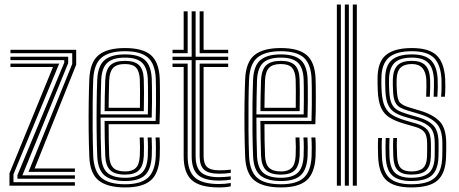

<svg xmlns="http://www.w3.org/2000/svg" viewBox="-20 -820 2026 848"><path d="M105.8 -61 299 -537.5V-585H26.2V-600H316.5V-534.2L133 -76H310.8V-61ZM57 -30.5V-46.5L263.8 -543.5V-554.5H26.2V-569.5H281.2V-541.2L78.8 -45.5H310.8V-30.5ZM21.8 0V-54.5L214 -524H26.2V-539.2H241.5L39.5 -50.5V-15.2H310.8V0Z M532.8 7.8Q454.2 7.8 415.9 -22.8Q377.5 -53.2 374.5 -127.8Q372.2 -183 371.6 -244.1Q371 -305.2 371.8 -364Q372.5 -422.8 374.5 -471Q378 -546.2 416 -577Q454 -607.8 532 -607.8Q610 -607.8 646.1 -576.9Q682.2 -546 685.5 -473.2Q686 -465.8 686.2 -443.4Q686.5 -421 686.6 -390.9Q686.8 -360.8 686.2 -329.1Q685.8 -297.5 684.5 -271.5H459.8Q459.8 -233.2 460.4 -200.2Q461 -167.2 462.2 -133.2Q463.8 -95.5 480.1 -79.1Q496.5 -62.8 532.8 -62.8Q563.8 -62.8 579.6 -78.1Q595.5 -93.5 597.5 -132.2Q599.5 -171.2 597 -212.8H614.5Q615.8 -192 615.8 -169.2Q615.8 -146.5 615.2 -131.5Q613 -87.2 593.6 -68Q574.2 -48.8 532.8 -48.8Q487.2 -48.8 466.9 -68.4Q446.5 -88 444.8 -132.5Q443.2 -170.8 442.6 -210.1Q442 -249.5 441.8 -286H667.5Q668.8 -321 669 -360.4Q669.2 -399.8 668.9 -431Q668.5 -462.2 668 -472.5Q665 -537.5 633.4 -565.6Q601.8 -593.8 532 -593.8Q462.8 -593.8 428.9 -565.8Q395 -537.8 391.8 -469Q390 -426.2 389.4 -367.1Q388.8 -308 389.2 -245.6Q389.8 -183.2 391.8 -130.5Q394.8 -64.5 427.1 -35.4Q459.5 -6.2 532.8 -6.2Q601.2 -6.2 633 -34.6Q664.8 -63 668 -129.5Q668.8 -145 668.6 -169.5Q668.5 -194 667 -212.8H684.8Q686.2 -194 686.2 -169.4Q686.2 -144.8 685.5 -128.8Q682 -55.5 646.4 -23.9Q610.8 7.8 532.8 7.8ZM532.8 -20.5Q471.5 -20.5 441.8 -45.2Q412 -70 409.5 -130.5Q407.5 -177.5 406.9 -238Q406.2 -298.5 406.9 -359.2Q407.5 -420 409.5 -467.8Q412.2 -529.8 442 -554.8Q471.8 -579.8 532 -579.8Q592.5 -579.8 620.1 -554.8Q647.8 -529.8 650.2 -472Q650.8 -462.8 651.1 -435.5Q651.5 -408.2 651.4 -372.2Q651.2 -336.2 650 -300.5H424.2Q424.2 -256.5 424.9 -212.1Q425.5 -167.8 427 -131.8Q429.2 -78.5 454.5 -56.6Q479.8 -34.8 532.8 -34.8Q582.2 -34.8 606.1 -56.4Q630 -78 632.8 -130.5Q633.5 -146 633.5 -169.6Q633.5 -193.2 632 -212.8H649.8Q651 -193 651 -169.5Q651 -146 650.2 -130Q647.2 -71.2 620 -45.9Q592.8 -20.5 532.8 -20.5ZM424.2 -314.8H633Q633.8 -346.5 633.8 -378.5Q633.8 -410.5 633.5 -435.6Q633.2 -460.8 632.8 -471Q630.5 -521.2 607.1 -543.4Q583.8 -565.5 532 -565.5Q478.8 -565.5 454.1 -542.8Q429.5 -520 427 -467Q425.8 -433.2 425.1 -393.2Q424.5 -353.2 424.2 -314.8ZM442 -329.2Q442 -355.5 442.8 -394.4Q443.5 -433.2 444.8 -466Q446.8 -512 467.2 -531.6Q487.8 -551.2 532 -551.2Q574.2 -551.2 593.8 -532.5Q613.2 -513.8 615 -470.5Q615.8 -455.2 616 -413.6Q616.2 -372 615.2 -329.2ZM459.8 -343.8H598Q598.8 -385 598.4 -421.4Q598 -457.8 597.5 -469.2Q596 -504 581.5 -520.6Q567 -537.2 532 -537.2Q495.5 -537.2 479.6 -520Q463.8 -502.8 462.2 -465.2Q461.2 -433.5 460.6 -404Q460 -374.5 459.8 -343.8Z M947 -22.5Q882.5 -22.5 854.5 -47.4Q826.5 -72.2 826.5 -130V-554.5H742V-569.5H826.5V-770H844V-569.5H987.8V-554.5H844V-130Q844 -80.5 867.9 -59Q891.8 -37.5 947 -37.5Q972.2 -37.5 999.2 -41.2V-26.5Q977.5 -22.5 947 -22.5ZM742 -585V-600H791.2V-770H808.8V-585ZM861.8 -585V-770H879.2V-600H987.8V-585ZM947 7.8Q863.5 7.8 827.4 -24.2Q791.2 -56.2 791.2 -130V-524H742V-539.2H808.8V-130Q808.8 -64.2 840.9 -35.8Q873 -7.2 947 -7.2Q974.5 -7.2 999.2 -11.8V3Q979 7.8 947 7.8ZM947 -52.8Q901.2 -52.8 881.5 -70.6Q861.8 -88.5 861.8 -130V-539.2H987.8V-524H879.2V-130Q879.2 -96.5 895 -82.1Q910.8 -67.8 947 -67.8Q959.8 -67.8 973 -68.4Q986.2 -69 999.2 -71V-56.5Q975.2 -52.8 947 -52.8Z M1221 7.8Q1142.5 7.8 1104.1 -22.8Q1065.8 -53.2 1062.8 -127.8Q1060.5 -183 1059.9 -244.1Q1059.2 -305.2 1060 -364Q1060.8 -422.8 1062.8 -471Q1066.2 -546.2 1104.2 -577Q1142.2 -607.8 1220.2 -607.8Q1298.2 -607.8 1334.4 -576.9Q1370.5 -546 1373.8 -473.2Q1374.2 -465.8 1374.5 -443.4Q1374.8 -421 1374.9 -390.9Q1375 -360.8 1374.5 -329.1Q1374 -297.5 1372.8 -271.5H1148Q1148 -233.2 1148.6 -200.2Q1149.2 -167.2 1150.5 -133.2Q1152 -95.5 1168.4 -79.1Q1184.8 -62.8 1221 -62.8Q1252 -62.8 1267.9 -78.1Q1283.8 -93.5 1285.8 -132.2Q1287.8 -171.2 1285.2 -212.8H1302.8Q1304 -192 1304 -169.2Q1304 -146.5 1303.5 -131.5Q1301.2 -87.2 1281.9 -68Q1262.5 -48.8 1221 -48.8Q1175.5 -48.8 1155.1 -68.4Q1134.8 -88 1133 -132.5Q1131.5 -170.8 1130.9 -210.1Q1130.2 -249.5 1130 -286H1355.8Q1357 -321 1357.2 -360.4Q1357.5 -399.8 1357.1 -431Q1356.8 -462.2 1356.2 -472.5Q1353.2 -537.5 1321.6 -565.6Q1290 -593.8 1220.2 -593.8Q1151 -593.8 1117.1 -565.8Q1083.2 -537.8 1080 -469Q1078.2 -426.2 1077.6 -367.1Q1077 -308 1077.5 -245.6Q1078 -183.2 1080 -130.5Q1083 -64.5 1115.4 -35.4Q1147.8 -6.2 1221 -6.2Q1289.5 -6.2 1321.2 -34.6Q1353 -63 1356.2 -129.5Q1357 -145 1356.9 -169.5Q1356.8 -194 1355.2 -212.8H1373Q1374.5 -194 1374.5 -169.4Q1374.5 -144.8 1373.8 -128.8Q1370.2 -55.5 1334.6 -23.9Q1299 7.8 1221 7.8ZM1221 -20.5Q1159.8 -20.5 1130 -45.2Q1100.2 -70 1097.8 -130.5Q1095.8 -177.5 1095.1 -238Q1094.5 -298.5 1095.1 -359.2Q1095.8 -420 1097.8 -467.8Q1100.5 -529.8 1130.2 -554.8Q1160 -579.8 1220.2 -579.8Q1280.8 -579.8 1308.4 -554.8Q1336 -529.8 1338.5 -472Q1339 -462.8 1339.4 -435.5Q1339.8 -408.2 1339.6 -372.2Q1339.5 -336.2 1338.2 -300.5H1112.5Q1112.5 -256.5 1113.1 -212.1Q1113.8 -167.8 1115.2 -131.8Q1117.5 -78.5 1142.8 -56.6Q1168 -34.8 1221 -34.8Q1270.5 -34.8 1294.4 -56.4Q1318.2 -78 1321 -130.5Q1321.8 -146 1321.8 -169.6Q1321.8 -193.2 1320.2 -212.8H1338Q1339.2 -193 1339.2 -169.5Q1339.2 -146 1338.5 -130Q1335.5 -71.2 1308.2 -45.9Q1281 -20.5 1221 -20.5ZM1112.5 -314.8H1321.2Q1322 -346.5 1322 -378.5Q1322 -410.5 1321.8 -435.6Q1321.5 -460.8 1321 -471Q1318.8 -521.2 1295.4 -543.4Q1272 -565.5 1220.2 -565.5Q1167 -565.5 1142.4 -542.8Q1117.8 -520 1115.2 -467Q1114 -433.2 1113.4 -393.2Q1112.8 -353.2 1112.5 -314.8ZM1130.2 -329.2Q1130.2 -355.5 1131 -394.4Q1131.8 -433.2 1133 -466Q1135 -512 1155.5 -531.6Q1176 -551.2 1220.2 -551.2Q1262.5 -551.2 1282 -532.5Q1301.5 -513.8 1303.2 -470.5Q1304 -455.2 1304.2 -413.6Q1304.5 -372 1303.5 -329.2ZM1148 -343.8H1286.2Q1287 -385 1286.6 -421.4Q1286.2 -457.8 1285.8 -469.2Q1284.2 -504 1269.8 -520.6Q1255.2 -537.2 1220.2 -537.2Q1183.8 -537.2 1167.9 -520Q1152 -502.8 1150.5 -465.2Q1149.5 -433.5 1148.9 -404Q1148.2 -374.5 1148 -343.8Z M1538.2 0V-800H1556V0ZM1467.8 0V-800H1485.5V0ZM1503 0V-800H1520.8V0Z M1796 -48.8Q1756.5 -48.8 1737.5 -67.2Q1718.5 -85.8 1717 -131.2Q1716.2 -152 1716 -171.4Q1715.8 -190.8 1717 -210.5H1733.5Q1732.2 -190.8 1732.6 -172.6Q1733 -154.5 1733.8 -131.8Q1734.8 -94.5 1749.4 -78.6Q1764 -62.8 1796 -62.8Q1831.8 -62.8 1848.1 -77.5Q1864.5 -92.2 1866 -127.8Q1866.8 -147.8 1866.6 -158.1Q1866.5 -168.5 1866.5 -187Q1866.2 -222 1854 -236.8Q1841.8 -251.5 1815.5 -259.2L1766 -273.5Q1727 -284.8 1701.8 -300.1Q1676.5 -315.5 1663.6 -343Q1650.8 -370.5 1648.5 -418Q1647.8 -436.5 1647.6 -447.2Q1647.5 -458 1647.5 -471.2Q1647 -546 1684.4 -576.9Q1721.8 -607.8 1799.5 -607.8Q1874 -607.8 1907.9 -576.1Q1941.8 -544.5 1946.2 -472Q1947 -460.2 1946.9 -436.6Q1946.8 -413 1944.8 -392.8H1928.2Q1930.2 -413.8 1930.2 -437Q1930.2 -460.2 1929.8 -471.5Q1926 -536 1896 -564.9Q1866 -593.8 1799.5 -593.8Q1727.8 -593.8 1695.9 -564.5Q1664 -535.2 1664.5 -470Q1664.2 -458.2 1664.4 -446.5Q1664.5 -434.8 1665.5 -418.2Q1668 -373.2 1680 -348.6Q1692 -324 1714.5 -311Q1737 -298 1770.8 -288L1819.8 -273.8Q1852.8 -264 1868 -245.9Q1883.2 -227.8 1883.2 -187Q1883.2 -166.8 1883.4 -157Q1883.5 -147.2 1882.8 -127Q1881.5 -86.2 1862 -67.5Q1842.5 -48.8 1796 -48.8ZM1796 -20.5Q1739 -20.5 1712.2 -45.4Q1685.5 -70.2 1683.5 -130Q1682.8 -149.8 1682.6 -171Q1682.5 -192.2 1683.5 -210.5H1700.2Q1699.2 -192.2 1699.4 -171.4Q1699.5 -150.5 1700.2 -130.8Q1702 -78 1725 -56.4Q1748 -34.8 1796 -34.8Q1849.2 -34.8 1873.8 -55.8Q1898.2 -76.8 1899.8 -127.2Q1900.2 -143.8 1900.1 -156.9Q1900 -170 1900 -187Q1900 -236.2 1880.2 -256.8Q1860.5 -277.2 1823.8 -288L1775.2 -301.8Q1745.8 -310.2 1725.9 -321.6Q1706 -333 1695.1 -355.1Q1684.2 -377.2 1682.2 -418Q1681.5 -433 1681.4 -445.5Q1681.2 -458 1681.2 -469.8Q1680.8 -528.5 1709.4 -554.1Q1738 -579.8 1799.5 -579.8Q1858.2 -579.8 1884.1 -553.1Q1910 -526.5 1913 -470.8Q1913.8 -458 1913.5 -434.9Q1913.2 -411.8 1911.8 -392.8H1895.2Q1896.2 -411.5 1896.6 -435.9Q1897 -460.2 1896.5 -468.5Q1894 -520.8 1870.6 -543.1Q1847.2 -565.5 1799.5 -565.5Q1746.2 -565.5 1722.8 -542.8Q1699.2 -520 1698.2 -470.2Q1697.8 -453.8 1698.1 -443.4Q1698.5 -433 1699.2 -418.5Q1700.8 -382 1709.8 -362.6Q1718.8 -343.2 1736.1 -333.5Q1753.5 -323.8 1779.8 -316L1827.8 -302.2Q1872.8 -289 1894.9 -264.9Q1917 -240.8 1917 -187Q1917 -172.8 1917.1 -159Q1917.2 -145.2 1916.5 -127Q1914.8 -70.5 1887.2 -45.5Q1859.8 -20.5 1796 -20.5ZM1796 7.8Q1721.2 7.8 1687 -23.5Q1652.8 -54.8 1650 -128.8Q1649.2 -149.8 1649.1 -170.4Q1649 -191 1650.2 -210.5H1667Q1665.8 -192.5 1665.9 -171Q1666 -149.5 1666.8 -129.2Q1669.2 -62.2 1699.9 -34.2Q1730.5 -6.2 1796 -6.2Q1868.8 -6.2 1900.1 -34.6Q1931.5 -63 1933.2 -126.5Q1934 -147 1933.9 -156.9Q1933.8 -166.8 1933.8 -187Q1933.8 -247.5 1907.9 -274.8Q1882 -302 1832 -316.5L1784.5 -330.5Q1762.2 -337 1747.5 -345.1Q1732.8 -353.2 1725 -369.9Q1717.2 -386.5 1716 -418.5Q1715.2 -434.5 1714.9 -444.6Q1714.5 -454.8 1715 -469.2Q1716.2 -510.8 1735.4 -531Q1754.5 -551.2 1799.5 -551.2Q1838.5 -551.2 1858.1 -532.1Q1877.8 -513 1879.8 -468Q1880.2 -458.5 1880 -436.9Q1879.8 -415.2 1878.5 -392.8H1862.2Q1863.2 -414 1863.4 -436.5Q1863.5 -459 1863 -467.5Q1859 -537.2 1799.5 -537.2Q1766.2 -537.2 1749.5 -521.4Q1732.8 -505.5 1731.8 -469.2Q1731.2 -454 1731.6 -443.8Q1732 -433.5 1732.8 -418.8Q1734.8 -378 1747.5 -365.8Q1760.2 -353.5 1789.2 -345L1836 -331Q1891 -314.8 1920.9 -284.8Q1950.8 -254.8 1950.8 -187Q1950.8 -166.5 1950.8 -156.5Q1950.8 -146.5 1950 -126.2Q1948.2 -56.5 1913.8 -24.4Q1879.2 7.8 1796 7.8Z"/></svg>

Font: Big Shoulders Inline Text Medium
Style: Regular
Weight: 500
Designer: Patric King
Foundry: XO Type Co
Version: Version 1.000